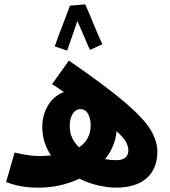

<svg xmlns="http://www.w3.org/2000/svg" viewBox="-20 -853 780 881"><path d="M702 -158Q702 -204 672.5 -255Q643 -306 556 -381Q469 -456 296 -575L219 -467Q248 -448 273 -431Q224 -411 199 -367Q174 -323 174 -271Q174 -199 214 -140Q186 -137 161 -137Q114 -137 47 -153L8 -18Q72 8 153 8Q254 9 344 -33Q387 -12 431.5 -2Q476 8 512 8Q603 8 652.5 -35Q702 -78 702 -158ZM300 -274Q300 -308 313 -330Q326 -352 350 -352Q372 -352 384 -330.5Q396 -309 396 -278Q396 -213 343 -177Q300 -217 300 -274ZM569 -164Q569 -118 513 -118Q488 -118 462 -123Q508 -179 515 -251Q549 -220 559 -200Q569 -180 569 -164ZM231 -640 288 -621Q293 -635 307.5 -676.5Q322 -718 335 -757Q350 -724 367 -683Q384 -642 393 -624L450 -650Q434 -682 409.5 -742.5Q385 -803 371 -833L301 -827Q294 -807 279 -768.5Q264 -730 250 -692.5Q236 -655 231 -640Z"/></svg>

Font: Noto Sans Arabic Condensed Extra
Style: Regular
Weight: 800
Width: 3
Designer: Nadine Chahine - Monotype Design Team
Foundry: Monotype Imaging Inc.
Version: Version 1.902